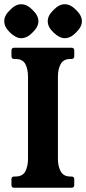

<svg xmlns="http://www.w3.org/2000/svg" viewBox="-23 -885 406 905"><path d="M250 -136Q250 -102 263 -77.5Q276 -53 309 -53H314Q327 -53 327 -40V-13Q327 0 314 0H44Q31 0 31 -13V-40Q31 -53 44 -53H50Q84 -53 96.5 -77.5Q109 -102 109 -136V-524Q109 -559 96.5 -583Q84 -607 50 -607H44Q31 -607 31 -620V-647Q31 -660 44 -660H314Q327 -660 327 -647V-620Q327 -607 314 -607H309Q276 -607 263 -583Q250 -559 250 -524ZM76.8 -865Q105 -865 130.8 -837.8Q158 -812 158 -785Q158 -758 130.8 -732.2Q105 -705 77.1 -705Q51.9 -705 24 -732Q-3 -757.3 -3 -785.3Q-3 -812 24.2 -837.8Q50 -865 76.8 -865ZM281.8 -865Q310 -865 335.8 -837.8Q363 -812 363 -785Q363 -758 335.8 -732.2Q310 -705 282.1 -705Q256.9 -705 229 -732Q202 -757.3 202 -785.3Q202 -812 229.2 -837.8Q255 -865 281.8 -865Z"/></svg>

Font: Young Serif Light
Style: Regular
Weight: 300
Designer: Bastien Sozeau
Foundry: NBR — Bastien Sozeau
Version: Version 5.001